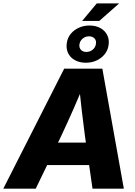

<svg xmlns="http://www.w3.org/2000/svg" viewBox="-56 -1144 821 1164"><path d="M-36.1 0 333 -727.5H564.5L694.8 0H504.9L459 -319.3Q448.2 -398.9 438.7 -482.4Q429.2 -565.9 420.4 -661.6H466.3Q426.3 -566.4 389.4 -482.9Q352.5 -399.4 314.9 -319.3L160.6 0ZM157.7 -143.1 180.2 -279.3H571.3L548.3 -143.1ZM441.9 -1017.1 530.8 -1123.5H666.5L545.9 -1017.1ZM464.8 -763.7Q425.3 -763.7 397 -779.8Q368.7 -795.9 356 -824Q343.3 -852.1 349.6 -887.2Q354.5 -916.5 373.5 -939.5Q392.6 -962.4 421.9 -975.8Q451.2 -989.3 486.3 -989.3Q525.9 -989.3 554 -973.1Q582 -957 595 -929.2Q607.9 -901.4 601.6 -866.2Q596.7 -836.9 577.4 -813.7Q558.1 -790.5 529.1 -777.1Q500 -763.7 464.8 -763.7ZM467.3 -829.1Q489.3 -829.1 505.6 -842.5Q522 -856 525.4 -876.5Q529.3 -897.5 517.3 -910.6Q505.4 -923.8 483.4 -923.8Q461.9 -923.8 445.8 -910.6Q429.7 -897.5 425.8 -876.5Q422.4 -856 434.1 -842.5Q445.8 -829.1 467.3 -829.1Z"/></svg>

Font: Inter 28pt ExtraBold
Style: Italic
Weight: 800
Italic angle: -9.3988°
Designer: Rasmus Andersson
Foundry: rsms
Version: Version 4.001;git-66647c0bb